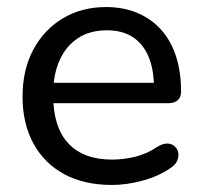

<svg xmlns="http://www.w3.org/2000/svg" viewBox="-20 -516 574 545"><path d="M298 9Q219 9 162.5 -21.5Q106 -52 75 -108.5Q44 -165 44 -242Q44 -318 74.5 -375Q105 -432 158.5 -464Q212 -496 281 -496Q330 -496 369.5 -479.5Q409 -463 437 -432Q465 -401 479.5 -356.5Q494 -312 494 -256Q494 -240 484.5 -231.5Q475 -223 457 -223H115V-281H434L417 -267Q417 -319 401.5 -355.5Q386 -392 356.5 -411Q327 -430 283 -430Q235 -430 201 -407.5Q167 -385 149 -344.5Q131 -304 131 -251V-245Q131 -155 174 -109Q217 -63 298 -63Q330 -63 363.5 -71Q397 -79 428 -100Q443 -109 455.5 -108.5Q468 -108 476 -100.5Q484 -93 486 -82.5Q488 -72 483 -60Q478 -48 464 -39Q431 -16 385.5 -3.5Q340 9 298 9Z"/></svg>

Font: Nunito Medium
Style: Regular
Weight: 500
Designer: Vernon Adams
Foundry: Vernon Adams
Version: Version 3.601